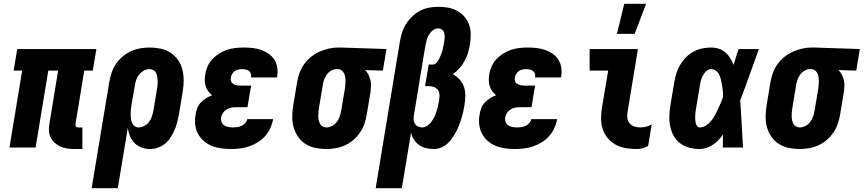

<svg xmlns="http://www.w3.org/2000/svg" viewBox="-20 -779 4561 1014"><path d="M415 8H376Q356 8 337 5.5Q318 3 301.5 -4Q285 -11 271 -23Q257 -35 248.5 -51.5Q240 -68 238.5 -87Q237 -106 241 -126L287 -406H235L168 0H30L97 -406H52L71 -520H489L470 -406H425L379 -126Q378 -122 378.5 -118Q379 -114 381.5 -111Q384 -108 387.5 -107Q391 -106 395 -106H415Z M602 215H464L557 -345Q561 -369 569 -393.5Q577 -418 591.5 -440Q606 -462 626.5 -479.5Q647 -497 671 -508Q695 -519 720 -523.5Q745 -528 769 -528Q799 -528 828 -522Q857 -516 880 -501Q903 -486 919.5 -463Q936 -440 943 -412.5Q950 -385 950 -355Q950 -325 945 -295L925 -175Q921 -155 916 -134.5Q911 -114 902.5 -94Q894 -74 882 -55Q870 -36 853 -21.5Q836 -7 814.5 0.5Q793 8 772 8Q749 8 727.5 0Q706 -8 690.5 -23.5Q675 -39 666.5 -60Q658 -81 655 -104ZM712 -106Q727 -106 742 -114Q757 -122 767 -135Q777 -148 782 -163.5Q787 -179 790 -194L810 -314Q812 -325 812.5 -335.5Q813 -346 812.5 -356.5Q812 -367 810 -377Q808 -387 803.5 -395.5Q799 -404 789.5 -409Q780 -414 769 -414Q754 -414 739.5 -406Q725 -398 714.5 -385Q704 -372 699 -356.5Q694 -341 692 -326L674 -222Q672 -210 671 -198.5Q670 -187 670 -175Q670 -163 671.5 -151.5Q673 -140 677.5 -130Q682 -120 691 -113Q700 -106 712 -106Z M1200 8Q1174 8 1148 4.5Q1122 1 1098.5 -8.5Q1075 -18 1056 -34.5Q1037 -51 1025.5 -73Q1014 -95 1011 -121Q1008 -147 1013 -174Q1015 -191 1021.5 -207.5Q1028 -224 1040.5 -237.5Q1053 -251 1068.5 -260.5Q1084 -270 1100 -276Q1089 -285 1080 -297Q1071 -309 1066.5 -323.5Q1062 -338 1061.5 -354Q1061 -370 1064 -386Q1067 -407 1076.5 -428.5Q1086 -450 1102 -467Q1118 -484 1138 -496.5Q1158 -509 1179.5 -516Q1201 -523 1223 -525.5Q1245 -528 1267 -528Q1290 -528 1313.5 -525.5Q1337 -523 1358.5 -515.5Q1380 -508 1398 -495.5Q1416 -483 1428 -465Q1440 -447 1444 -424Q1448 -401 1444 -377L1443 -370H1306V-372Q1308 -382 1304.5 -391Q1301 -400 1294 -405Q1287 -410 1277 -412Q1267 -414 1257 -414Q1247 -414 1237 -411.5Q1227 -409 1218.5 -402.5Q1210 -396 1205 -386.5Q1200 -377 1199 -368Q1197 -358 1200.5 -349Q1204 -340 1212 -335.5Q1220 -331 1229 -329Q1238 -327 1248 -327H1306L1287 -213H1229Q1216 -213 1203 -211Q1190 -209 1178 -202Q1166 -195 1158 -183.5Q1150 -172 1148 -159Q1146 -147 1150 -135.5Q1154 -124 1163.5 -117.5Q1173 -111 1185 -108.5Q1197 -106 1210 -106Q1221 -106 1233 -107.5Q1245 -109 1256 -114.5Q1267 -120 1275.5 -129.5Q1284 -139 1286 -150H1423L1422 -148Q1418 -125 1407.5 -102Q1397 -79 1380 -60Q1363 -41 1341 -27.5Q1319 -14 1295.5 -6Q1272 2 1248 5Q1224 8 1200 8Z M1704 8Q1674 8 1645 2Q1616 -4 1593 -19Q1570 -34 1554 -57Q1538 -80 1530.5 -107.5Q1523 -135 1523.5 -165Q1524 -195 1529 -225L1549 -345Q1553 -369 1561.5 -393Q1570 -417 1585.5 -439Q1601 -461 1622 -478Q1643 -495 1666.5 -505.5Q1690 -516 1715 -522Q1740 -528 1764 -528H1781L2021 -520L2002 -406L1908 -409Q1919 -399 1925.5 -385.5Q1932 -372 1936 -357.5Q1940 -343 1939.5 -327Q1939 -311 1937 -295L1917 -175Q1913 -151 1905 -126.5Q1897 -102 1882 -80Q1867 -58 1847 -40.5Q1827 -23 1803 -12Q1779 -1 1753.5 3.5Q1728 8 1704 8ZM1704 -106Q1719 -106 1734 -114Q1749 -122 1759 -135Q1769 -148 1774 -163.5Q1779 -179 1782 -194L1802 -314Q1804 -330 1804.5 -345.5Q1805 -361 1802.5 -375.5Q1800 -390 1790.5 -401.5Q1781 -413 1765 -414H1758Q1743 -414 1728.5 -405.5Q1714 -397 1705 -384Q1696 -371 1691 -356Q1686 -341 1684 -326L1664 -206Q1662 -195 1661.5 -184.5Q1661 -174 1661 -163.5Q1661 -153 1663.5 -143Q1666 -133 1670.5 -124.5Q1675 -116 1684 -111Q1693 -106 1704 -106Z M1964 215 2092 -560Q2096 -583 2103.5 -607Q2111 -631 2124.5 -652.5Q2138 -674 2157 -692Q2176 -710 2198.5 -722Q2221 -734 2245.5 -738.5Q2270 -743 2294 -743Q2321 -743 2346.5 -738.5Q2372 -734 2394 -722Q2416 -710 2432.5 -691Q2449 -672 2457.5 -648.5Q2466 -625 2466 -598Q2466 -571 2462 -544Q2458 -522 2451.5 -500.5Q2445 -479 2434 -458Q2423 -437 2407 -419Q2391 -401 2372 -387Q2392 -376 2407.5 -359Q2423 -342 2430.5 -320Q2438 -298 2437.5 -273.5Q2437 -249 2433 -224Q2430 -206 2426 -188Q2422 -170 2416.5 -152Q2411 -134 2404 -116Q2397 -98 2387.5 -81Q2378 -64 2367 -48Q2356 -32 2341 -19Q2326 -6 2307.5 1Q2289 8 2271 8Q2249 8 2229 3Q2209 -2 2193 -13.5Q2177 -25 2166 -42Q2155 -59 2151 -79L2102 215ZM2210 -106Q2224 -106 2237 -115Q2250 -124 2259 -136.5Q2268 -149 2274.5 -163Q2281 -177 2285.5 -191Q2290 -205 2293 -219.5Q2296 -234 2299 -248Q2301 -262 2301 -276.5Q2301 -291 2294 -302Q2287 -313 2274 -318.5Q2261 -324 2247 -324H2225L2244 -438H2266Q2277 -438 2286 -448.5Q2295 -459 2300 -469.5Q2305 -480 2309.5 -491.5Q2314 -503 2317 -514Q2320 -525 2322 -536.5Q2324 -548 2326 -559Q2328 -571 2328.5 -582.5Q2329 -594 2326 -604.5Q2323 -615 2314.5 -622Q2306 -629 2294 -629Q2280 -629 2267 -619.5Q2254 -610 2246 -597Q2238 -584 2234 -569.5Q2230 -555 2227 -541L2166 -171Q2164 -159 2164.5 -147Q2165 -135 2171 -125.5Q2177 -116 2187.5 -111Q2198 -106 2210 -106Z M2700 8Q2674 8 2648 4.5Q2622 1 2598.5 -8.5Q2575 -18 2556 -34.5Q2537 -51 2525.5 -73Q2514 -95 2511 -121Q2508 -147 2513 -174Q2515 -191 2521.5 -207.5Q2528 -224 2540.5 -237.5Q2553 -251 2568.5 -260.5Q2584 -270 2600 -276Q2589 -285 2580 -297Q2571 -309 2566.5 -323.5Q2562 -338 2561.5 -354Q2561 -370 2564 -386Q2567 -407 2576.5 -428.5Q2586 -450 2602 -467Q2618 -484 2638 -496.5Q2658 -509 2679.5 -516Q2701 -523 2723 -525.5Q2745 -528 2767 -528Q2790 -528 2813.5 -525.5Q2837 -523 2858.5 -515.5Q2880 -508 2898 -495.5Q2916 -483 2928 -465Q2940 -447 2944 -424Q2948 -401 2944 -377L2943 -370H2806V-372Q2808 -382 2804.5 -391Q2801 -400 2794 -405Q2787 -410 2777 -412Q2767 -414 2757 -414Q2747 -414 2737 -411.5Q2727 -409 2718.5 -402.5Q2710 -396 2705 -386.5Q2700 -377 2699 -368Q2697 -358 2700.5 -349Q2704 -340 2712 -335.5Q2720 -331 2729 -329Q2738 -327 2748 -327H2806L2787 -213H2729Q2716 -213 2703 -211Q2690 -209 2678 -202Q2666 -195 2658 -183.5Q2650 -172 2648 -159Q2646 -147 2650 -135.5Q2654 -124 2663.5 -117.5Q2673 -111 2685 -108.5Q2697 -106 2710 -106Q2721 -106 2733 -107.5Q2745 -109 2756 -114.5Q2767 -120 2775.5 -129.5Q2784 -139 2786 -150H2923L2922 -148Q2918 -125 2907.5 -102Q2897 -79 2880 -60Q2863 -41 2841 -27.5Q2819 -14 2795.5 -6Q2772 2 2748 5Q2724 8 2700 8Z M3343 8Q3314 8 3286 3.5Q3258 -1 3234 -13.5Q3210 -26 3192 -46.5Q3174 -67 3164.5 -92.5Q3155 -118 3154.5 -146.5Q3154 -175 3158 -204L3192 -406H3094V-520H3349L3294 -186Q3291 -169 3293.5 -153.5Q3296 -138 3306 -126.5Q3316 -115 3331 -110.5Q3346 -106 3362 -106Q3377 -106 3392.5 -110Q3408 -114 3422 -122L3403 -8Q3389 0 3373.5 4Q3358 8 3343 8ZM3238 -600 3277 -759H3392L3332 -600Z M3676 8Q3647 8 3620.5 1Q3594 -6 3572.5 -22Q3551 -38 3538 -61.5Q3525 -85 3519.5 -112Q3514 -139 3515 -167.5Q3516 -196 3521 -225L3541 -345Q3545 -368 3552 -391Q3559 -414 3571.5 -435.5Q3584 -457 3602 -475.5Q3620 -494 3642 -506Q3664 -518 3688 -523Q3712 -528 3735 -528Q3757 -528 3776.5 -521.5Q3796 -515 3811 -502Q3826 -489 3836.5 -472Q3847 -455 3854 -436Q3860 -457 3867 -478Q3874 -499 3881 -520H3988Q3963 -452 3939 -384Q3915 -316 3889 -249Q3894 -187 3897 -124.5Q3900 -62 3904 0H3797Q3798 -17 3798 -34Q3798 -51 3798 -68Q3787 -53 3774 -39Q3761 -25 3745 -14.5Q3729 -4 3711 2Q3693 8 3676 8ZM3676 -106Q3693 -106 3709 -116.5Q3725 -127 3736.5 -141.5Q3748 -156 3756.5 -172Q3765 -188 3772.5 -204Q3780 -220 3787 -236.5Q3794 -253 3799 -269Q3799 -284 3797.5 -298.5Q3796 -313 3793.5 -327.5Q3791 -342 3788 -356Q3785 -370 3779 -383Q3773 -396 3761.5 -405Q3750 -414 3735 -414Q3721 -414 3710 -403.5Q3699 -393 3692 -380Q3685 -367 3681.5 -353.5Q3678 -340 3676 -326L3656 -206Q3654 -196 3653 -186.5Q3652 -177 3651.5 -167.5Q3651 -158 3651.5 -148.5Q3652 -139 3654 -130Q3656 -121 3661 -113.5Q3666 -106 3676 -106Z M4204 8Q4174 8 4145 2Q4116 -4 4093 -19Q4070 -34 4054 -57Q4038 -80 4030.5 -107.5Q4023 -135 4023.5 -165Q4024 -195 4029 -225L4049 -345Q4053 -369 4061.5 -393Q4070 -417 4085.5 -439Q4101 -461 4122 -478Q4143 -495 4166.5 -505.5Q4190 -516 4215 -522Q4240 -528 4264 -528H4281L4521 -520L4502 -406L4408 -409Q4419 -399 4425.5 -385.5Q4432 -372 4436 -357.5Q4440 -343 4439.5 -327Q4439 -311 4437 -295L4417 -175Q4413 -151 4405 -126.5Q4397 -102 4382 -80Q4367 -58 4347 -40.5Q4327 -23 4303 -12Q4279 -1 4253.5 3.5Q4228 8 4204 8ZM4204 -106Q4219 -106 4234 -114Q4249 -122 4259 -135Q4269 -148 4274 -163.5Q4279 -179 4282 -194L4302 -314Q4304 -330 4304.5 -345.5Q4305 -361 4302.5 -375.5Q4300 -390 4290.5 -401.5Q4281 -413 4265 -414H4258Q4243 -414 4228.5 -405.5Q4214 -397 4205 -384Q4196 -371 4191 -356Q4186 -341 4184 -326L4164 -206Q4162 -195 4161.5 -184.5Q4161 -174 4161 -163.5Q4161 -153 4163.5 -143Q4166 -133 4170.5 -124.5Q4175 -116 4184 -111Q4193 -106 4204 -106Z"/></svg>

Font: Iosevka Term Curly Hv Obl
Style: Regular
Weight: 900
Italic angle: -9°
Designer: Belleve Invis
Foundry: Belleve Invis
Version: Version 32.3.0